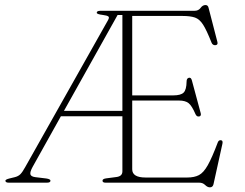

<svg xmlns="http://www.w3.org/2000/svg" viewBox="-20 -744 998 782"><path d="M478.5 -46V-270.5H228L113 -64.5Q101.5 -43.5 103.8 -34.2Q106 -25 123.5 -22.5L169 -17Q185.5 -14.5 185.5 -8Q185.5 0 171 0H16Q2 0 2 -8Q2 -13 18 -17L40.5 -22.5Q54.5 -26 63 -34.5Q71.5 -43 83 -64L420 -662Q426.5 -673.5 421 -677.2Q415.5 -681 399.5 -683Q374 -686 374 -692Q374 -700 389 -700H772Q788.5 -700 797 -711.8Q805.5 -723.5 817 -723.5Q827 -723.5 829.5 -712L865.5 -573Q868.5 -561.5 858 -560Q846 -559 841.5 -570.5Q822 -620 807.5 -643Q793 -666 774.2 -672.5Q755.5 -679 724 -679H518.5V-355.5H686Q716.5 -355.5 728 -367Q739.5 -378.5 740 -412Q740 -424.5 748.5 -427Q758 -430 761.5 -416.5L797.5 -283Q800.5 -271.5 791 -269.5Q781.5 -268 776.5 -278.5Q761.5 -313.5 748 -324Q734.5 -334.5 709.5 -334.5H518.5V-54.5Q518.5 -21 573 -21H742.5Q771.5 -21 790.2 -30.8Q809 -40.5 826.2 -71Q843.5 -101.5 867 -164Q870.5 -173 878 -173Q889 -173 886 -159L849.5 6.5Q846.5 19 835 19Q825 19 815.5 9.5Q806 0 791.5 0H410Q397.5 0 397.5 -8Q397.5 -15.5 412 -17.5L454 -23Q478.5 -26 478.5 -46ZM459 -683 240.5 -292.5H478.5V-683Z"/></svg>

Font: Fraunces 9pt S000 Thin
Style: Regular
Weight: 100
Version: Version 1.000; ttfautohint (v1.8.3)